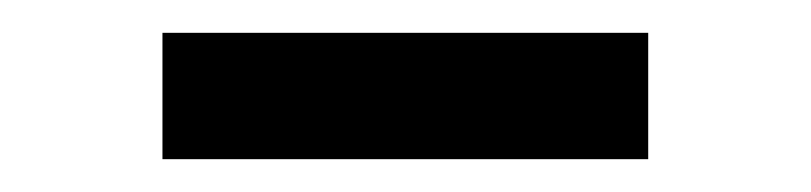

<svg xmlns="http://www.w3.org/2000/svg" viewBox="-20 -352 494 117"><path d="M375 -332V-255H79V-332Z"/></svg>

Font: Bitter Thin Medium
Style: Regular
Weight: 500
Version: Version 3.021